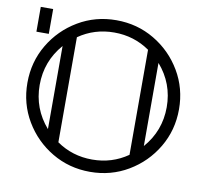

<svg xmlns="http://www.w3.org/2000/svg" viewBox="-77 -765 912 849"><g transform="rotate(10 379.5 -340.5)"><path d="M379.4 0Q285.6 0 208.3 -45.9Q130.9 -91.8 85 -169.2Q39.1 -246.6 39.1 -340.3Q39.1 -434.1 85 -511.5Q130.9 -588.9 208.3 -634.8Q285.6 -680.7 379.4 -680.7Q473.1 -680.7 550.5 -634.8Q627.9 -588.9 673.8 -511.5Q719.7 -434.1 719.7 -340.3Q719.7 -246.6 673.8 -169.2Q627.9 -91.8 550.5 -45.9Q473.1 0 379.4 0ZM164.1 -153.8V-526.9Q94.2 -446.8 94.2 -340.3Q94.2 -233.9 164.1 -153.8ZM379.4 -55.2Q468.3 -55.2 539.1 -104.5V-576.2Q468.3 -625.5 379.4 -625.5Q290.5 -625.5 219.7 -576.2V-104.5Q290.5 -55.2 379.4 -55.2ZM594.7 -153.8Q664.6 -233.9 664.6 -340.3Q664.6 -446.8 594.7 -526.9ZM94.7 -569.3H39.1V-680.7H94.7Z"/></g></svg>

Font: X Company
Style: Regular
Weight: 400
Designer: GGBotNet
Foundry: GGBotNet
Version: 0.90